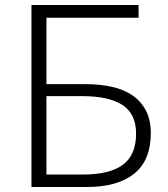

<svg xmlns="http://www.w3.org/2000/svg" viewBox="-20 -749 672 769"><path d="M106 -729H535V-678H166V-412H323Q381 -412 429.5 -401Q478 -390 512 -366Q546 -342 565 -305Q584 -268 584 -216Q584 -107 517.5 -53.5Q451 0 327 0H106ZM313 -50Q419 -50 472 -89Q525 -128 525 -214Q525 -293 470.5 -328.5Q416 -364 309 -364H166V-50Z"/></svg>

Font: SpoqaHanSansJP-Light
Style: Regular
Weight: 300
Designer: [Source Han Sans]
Ryoko NISHIZUKA  (kana & ideographs); Paul D. Hunt (Latin, Greek & Cyrillic); Wenlong ZHANG  (bopomofo
Foundry: Spoqa (http://bi.spoqa.com)
Version: Version 1.002.20150607